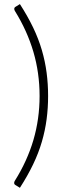

<svg xmlns="http://www.w3.org/2000/svg" viewBox="-20 -783 340 936"><path d="M173 -315Q173 -427.5 142.8 -530.2Q112.5 -633 53 -729Q49.5 -734.5 49.5 -739.5Q49.5 -746.5 56 -750L77 -763Q115 -704 141.5 -648.8Q168 -593.5 184 -538.8Q200 -484 207.2 -428.8Q214.5 -373.5 214.5 -315Q214.5 -256.5 207.2 -201.5Q200 -146.5 184 -91.8Q168 -37 141.5 18.2Q115 73.5 77 132.5L56 119.5Q49 116 49 108.5Q49 103.5 52.5 98Q112.5 2.5 142.8 -100.2Q173 -203 173 -315Z"/></svg>

Font: Lato Light
Style: Regular
Weight: 300
Designer: Lukasz Dziedzic
Foundry: Lukasz Dziedzic
Version: Version 1.104; Western+Polish opensource